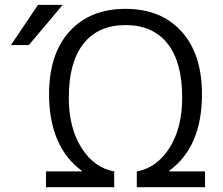

<svg xmlns="http://www.w3.org/2000/svg" viewBox="-20 -777 926 797"><path d="M831.1 -65.4V0H547.9V-65.4Q630.9 -80.1 683.6 -163.1Q736.3 -246.1 736.3 -372.1Q736.3 -519.5 675.3 -596.2Q614.3 -672.9 501 -672.9Q387.7 -672.9 326.7 -595.7Q265.6 -518.6 265.6 -372.1Q265.6 -246.1 318.4 -163.1Q371.1 -80.1 454.1 -65.4V0H170.9V-65.4H320.3V-67.4Q184.6 -167 183.6 -384.8Q183.6 -552.7 268.6 -646.5Q353.5 -740.2 501 -740.2Q648.4 -740.2 733.4 -646.5Q818.4 -552.7 818.4 -384.8Q818.4 -167 681.6 -67.4V-65.4ZM137.7 -756.8H240.2L99.6 -589.8H25.4Z"/></svg>

Font: Gen Shin Gothic Normal
Style: Regular
Weight: 300
Designer: [Source Han Sans]
Ryoko NISHIZUKA  (kana & ideographs); Paul D. Hunt (Latin, Greek & Cyrillic); Wenlong ZHANG  (bopomofo
Version: Version 1.002.20150607